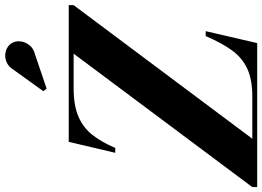

<svg xmlns="http://www.w3.org/2000/svg" viewBox="-212 -884 1043 764"><g transform="rotate(-90 310.0 -501.5)"><path d="M-52 0V-19.5L479 -730.5H341.5Q273 -730.5 228.8 -711.5Q184.5 -692.5 155.5 -655.5Q126.5 -618.5 104 -565H84.5L128 -750H672V-730.5L140.5 -19.5H308Q376 -19.5 419.5 -39.8Q463 -60 492.5 -101Q522 -142 549 -205H568.5L521 0ZM340 -838 329.5 -851 415.5 -970.5Q426.5 -988 441.5 -995.5Q456.5 -1003 471.8 -1002.8Q487 -1002.5 499.8 -996Q512.5 -989.5 519.5 -979Q530 -963 528 -943Q526 -923 512.5 -906.2Q499 -889.5 475.5 -884Z"/></g></svg>

Font: Bodoni Moda 11pt
Style: Bold Italic
Weight: 700
Italic angle: -13°
Designer: Owen Earl
Foundry: indestructible type
Version: Version 2.004